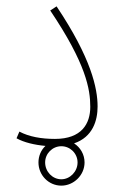

<svg xmlns="http://www.w3.org/2000/svg" viewBox="-20 -455 375 604"><path d="M32 -20C55 -7 89 1 123 4C109 17 101 36 101 56C101 96 133 129 173 129C212 129 246 96 246 56C246 31 233 9 213 -4C272 -24 287 -76 287 -120C287 -177 267 -272 158 -435L138 -422C251 -254 264 -174 264 -119C264 -66 237 -18 153 -18C110 -18 71 -25 41 -41ZM173 109C145 109 122 85 122 56C122 28 145 5 173 5C201 5 224 28 224 56C224 85 200 109 173 109Z"/></svg>

Font: Noto Sans Arabic UI Cn Th
Style: Regular
Weight: 100
Width: 3
Designer: Monotype Design Team, Nadine Chahine and Nizar Qandah
Foundry: Monotype Imaging Inc.
Version: Version 2.010